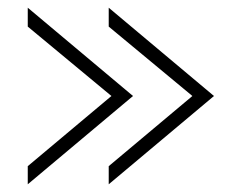

<svg xmlns="http://www.w3.org/2000/svg" viewBox="-20 -526 653 498"><path d="M52 -48 325 -277 52 -506V-457L269 -277L52 -95ZM262 -48 535 -277 262 -506V-457L479 -277L262 -95Z"/></svg>

Font: Charger Static
Style: Regular
Weight: 1000
Designer: Jasper
Foundry: KineticPlasma Fonts/Cannot Into Space Fonts
Version: Version 1.1